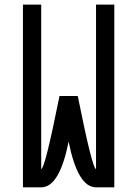

<svg xmlns="http://www.w3.org/2000/svg" viewBox="-20 -801 587 821"><path d="M78.1 0V-781.2H156.2V-78.1Q171.9 -78.1 234.4 -390.6H312.5Q375 -78.1 390.6 -78.1V-781.2H468.8V0H390.6Q312.5 0 273.4 -195.3Q234.4 0 156.2 0Z"/></svg>

Font: Luculent
Style: Regular
Weight: 400
Monospace: yes
Designer: Andrew Kensler
Version: Version 1.0.0-845fa02f9341